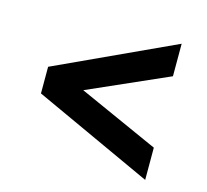

<svg xmlns="http://www.w3.org/2000/svg" viewBox="-81 -697 752 696"><g transform="rotate(15 295.5 -349.5)"><path d="M73 -299V-399L519 -605V-483L218 -350L519 -215V-94Z"/></g></svg>

Font: BLUETTI 2.0 Medium
Style: Italic
Weight: 500
Designer: Stijn de Vries
Foundry: tokotype
Version: Version 2.005;October 31, 2023;FontCreator 14.0.0.2814 64-bi